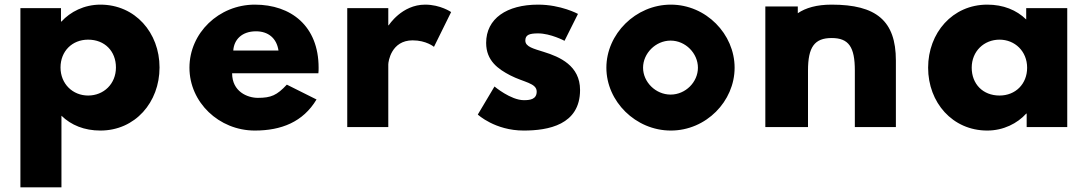

<svg xmlns="http://www.w3.org/2000/svg" viewBox="-20 -548 4690 828"><path d="M480 -257C480 -186 427 -136 360 -136C294 -136 241 -186 241 -257C241 -327 291 -377 360 -377C432 -377 480 -327 480 -257ZM668 -257C668 -407 563 -528 413 -528C343 -528 283 -497 245 -455H243V-513H68V260H245V-49C287 -8 344 15 413 15C563 15 668 -107 668 -257Z M986 -330C989 -377 1023 -413 1084 -413C1136 -413 1173 -384 1181 -330ZM1353 -232C1354 -238 1354 -249 1354 -256C1354 -436 1235 -528 1079 -528C924 -528 797 -406 797 -256C797 -107 924 15 1079 15C1193 15 1287 -22 1345 -119L1217 -183C1174 -137 1149 -126 1092 -126C1047 -126 981 -153 981 -232Z M1477.5 0H1654.5V-270C1654.5 -283 1667.5 -374 1759.5 -374C1818.5 -374 1851.5 -346 1851.5 -346L1925.5 -496C1925.5 -496 1879.5 -528 1813.5 -528C1712.5 -528 1656.5 -439 1656.5 -439H1654.5V-513H1477.5Z M2300.5 -528C2165.5 -528 2076.5 -468 2076.5 -363C2076.5 -286 2128.5 -250 2180.5 -223C2238.5 -193 2294.5 -190 2294.5 -153C2294.5 -119 2264.5 -116 2239.5 -116C2182.5 -116 2112.5 -175 2112.5 -175L2040.5 -54C2040.5 -54 2114.5 15 2238.5 15C2343.5 15 2481.5 -9 2481.5 -160C2481.5 -265 2393.5 -303 2325.5 -324C2281.5 -338 2245.5 -346 2245.5 -373C2245.5 -397 2261.5 -404 2300.5 -404C2354.5 -404 2414.5 -372 2414.5 -372L2472.5 -488C2472.5 -488 2399.5 -528 2300.5 -528Z M2753.2 -256C2753.2 -317.8 2807.4 -372.9 2872 -372.9C2936.6 -372.9 2989.8 -317.8 2989.8 -256C2989.8 -194.3 2936.6 -140.1 2872 -140.1C2807.4 -140.1 2753.2 -194.3 2753.2 -256ZM2595 -256C2595 -111 2721 15 2873 15C3025 15 3148 -111 3148 -256C3148 -401 3025 -528 2873 -528C2721 -528 2595 -401 2595 -256Z M3464.5 0V-244C3464.5 -345 3492.5 -384 3566.5 -384C3640.5 -384 3666.5 -345 3666.5 -244V0H3843.5V-287C3843.5 -459 3758.5 -528 3566.5 -528C3501.5 -528 3454.5 -514 3420.5 -491V-520H3280.5V0Z M4170.5 -256C4170.5 -327 4223.5 -377 4290.5 -377C4356.5 -377 4409.5 -327 4409.5 -256C4409.5 -186 4359.5 -136 4290.5 -136C4218.5 -136 4170.5 -186 4170.5 -256ZM3982.5 -256C3982.5 -106 4087.5 15 4237.5 15C4307.5 15 4367.5 -16 4405.5 -58H4407.5V0H4582.5V-513H4405.5V-464C4363.5 -505 4306.5 -528 4237.5 -528C4087.5 -528 3982.5 -406 3982.5 -256Z"/></svg>

Font: Sztylet
Style: Bd
Weight: 700
Foundry: Cannot Into Space Fonts, PlusOne Fonts
Version: Version 0.12